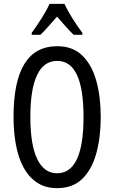

<svg xmlns="http://www.w3.org/2000/svg" viewBox="-20 -963 590 993"><path d="M501 -358Q501 -255 478.5 -171.5Q456 -88 406.5 -39Q357 10 276 10Q214 10 171 -19Q128 -48 101 -98.5Q74 -149 62 -216Q50 -283 50 -359Q50 -724 276 -724Q357 -724 406.5 -675Q456 -626 478.5 -543.5Q501 -461 501 -358ZM137 -358Q137 -214 172.5 -140.5Q208 -67 275 -67Q412 -67 412 -358Q412 -648 276 -648Q206 -648 171.5 -574.5Q137 -501 137 -358ZM313 -943Q329 -909 355 -867.5Q381 -826 406 -793V-783H361Q340 -803 319 -827Q298 -851 275 -877Q252 -851 229.5 -825.5Q207 -800 189 -783H144V-793Q171 -830 196.5 -870.5Q222 -911 236 -943Z"/></svg>

Font: Noto Sans Khmer ExtraCondensed
Style: Regular
Weight: 400
Width: 2
Designer: Danh Hong and the Monotype Design Team
Foundry: Monotype Imaging Inc.
Version: Version 2.004; ttfautohint (v1.8.4.7-5d5b)